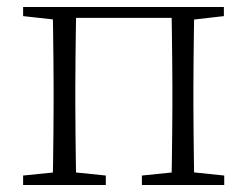

<svg xmlns="http://www.w3.org/2000/svg" viewBox="-20 -528 707 548"><path d="M130 0Q131 -24 131.5 -64.5Q132 -105 132.5 -148.5Q133 -192 133 -226V-283Q133 -316 132.5 -359.5Q132 -403 131.5 -443.5Q131 -484 130 -508H198Q197 -484 196.5 -443.5Q196 -403 195.5 -359.5Q195 -316 195 -283V-226Q195 -192 195.5 -148.5Q196 -105 196.5 -64.5Q197 -24 198 0ZM469 0Q470 -24 470.5 -64.5Q471 -105 471.5 -148.5Q472 -192 472 -226V-283Q472 -316 471.5 -359.5Q471 -403 470.5 -443.5Q470 -484 469 -508H535Q534 -484 533.5 -443.5Q533 -403 532.5 -359.5Q532 -316 532 -283V-226Q532 -192 532.5 -148.5Q533 -105 533.5 -64.5Q534 -24 535 0ZM46 0V-27L155 -38H175L282 -27V0ZM385 0V-27L493 -38H514L620 -27V0ZM46 -482V-508H163V-470H155ZM502 -470V-508H619V-482L514 -470ZM163 -477V-508H502V-477Z"/></svg>

Font: Noto Serif SC
Style: Regular
Weight: 200
Designer: Ryoko NISHIZUKA 西塚涼子 (kana & ideographs); Frank Grießhammer (Latin, Greek & Cyrillic); Wenlong ZHANG 张文龙 (bopomofo); San
Foundry: Adobe
Version: Version 2.001;hotconv 1.1.0;makeotfexe 2.6.0